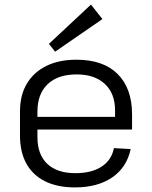

<svg xmlns="http://www.w3.org/2000/svg" viewBox="-20 -808 662 836"><path d="M306 8Q230 8 176.5 -18.5Q123 -45 95 -95.5Q67 -146 67 -218V-322Q67 -393 96.5 -443Q126 -493 181 -520.5Q236 -548 313 -548Q430 -548 492.5 -485.5Q555 -423 555 -310V-244H128V-299H494L481 -277V-327Q481 -401 436.5 -442.5Q392 -484 314 -484Q232 -484 187.5 -441.5Q143 -399 143 -322V-211Q143 -135 186 -94.5Q229 -54 308 -54Q379 -54 422.5 -82.5Q466 -111 476 -163L549 -159Q532 -79 468.5 -35.5Q405 8 306 8ZM426 -725 220 -583 193 -617 376 -788Z"/></svg>

Font: Pathway Extreme 8pt Thin Light
Style: Regular
Weight: 300
Version: Version 1.001;gftools[0.9.26]